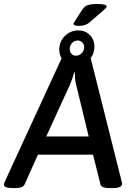

<svg xmlns="http://www.w3.org/2000/svg" viewBox="-36 -950 672 972"><path d="M360 -819Q336 -819 336 -831Q352 -858 361.5 -872.5Q371 -887 382 -903Q392 -919 410 -924.5Q428 -930 454 -930Q505 -930 504 -916Q503 -913 498 -907.5Q493 -902 475.5 -887Q458 -872 420 -839Q411 -830 396.5 -824.5Q382 -819 360 -819ZM29 2Q-16 2 -16 -15Q-16 -21 -11 -32L276 -655Q264 -674 264 -698Q264 -739 292 -767.5Q320 -796 361 -796Q396 -796 419 -772.5Q442 -749 442 -714Q442 -681 423 -656L580 -31Q582 -25 582 -19Q582 -10 571.5 -4Q561 2 535 2H517Q499 2 487.5 -2Q476 -6 473 -15L435 -167H156L88 -15Q83 -6 71.5 -2Q60 2 45 2ZM348 -668Q365 -668 377.5 -680.5Q390 -693 390 -711Q390 -726 380.5 -735.5Q371 -745 357 -745Q341 -745 329 -732.5Q317 -720 317 -702Q317 -687 326 -677.5Q335 -668 348 -668ZM198 -259H413L349 -523Q345 -538 344 -553Q343 -568 343 -583H340Q335 -568 330 -552.5Q325 -537 319 -523Z"/></svg>

Font: Asap Medium
Style: Italic
Weight: 500
Italic angle: -6°
Designer: Pablo Cosgaya
Foundry: Omnibus-Type
Version: Version 3.001; ttfautohint (v1.8.3)